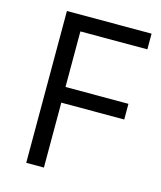

<svg xmlns="http://www.w3.org/2000/svg" viewBox="-108 -793 732 872"><g transform="rotate(15 258.0 -357.0)"><path d="M181.2 0H98.1V-713.9H496.1V-640.1H181.2V-378.9H477.1V-305.2H181.2Z"/></g></svg>

Font: f08745844
Style: Regular
Weight: 400
Foundry: Ascender Corporation
Version: Version 1.10